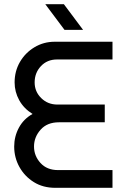

<svg xmlns="http://www.w3.org/2000/svg" viewBox="-20 -900 603 920"><path d="M245 0Q186 0 142 -27.5Q98 -55 73 -100Q48 -145 48 -198Q48 -246 70.5 -288Q93 -330 136 -354Q94 -380 72 -420Q50 -460 50 -505Q50 -559 75.5 -603Q101 -647 145 -673.5Q189 -700 242 -700H519V-615H253Q206 -615 176 -583Q146 -551 146 -505Q146 -461 177.5 -430Q209 -399 255 -399H482V-314H262Q206 -314 174.5 -278.5Q143 -243 143 -198Q143 -153 174 -119Q205 -85 258 -85H519V0ZM289 -757 197 -880H286L378 -757Z"/></svg>

Font: MuseoModerno
Style: Regular
Weight: 400
Designer: Pablo Cosgaya, Héctor Gatti, Marcela Romero, and the Authors of The MuseoModerno Project.
Foundry: Omnibus-Type Team
Version: Version 1.001